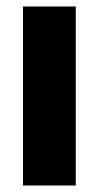

<svg xmlns="http://www.w3.org/2000/svg" viewBox="-20 -573 306 593"><path d="M51 0V-553H214V0Z"/></svg>

Font: Noto Sans UI CondBlack
Style: Regular
Weight: 900
Width: 3
Designer: Monotype Design Team
Foundry: Monotype Imaging Inc.
Version: Version 1.001